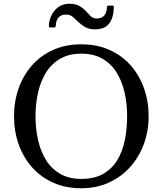

<svg xmlns="http://www.w3.org/2000/svg" viewBox="-20 -997 870 1027"><path d="M55 -375C55 -321.7 63.2 -271.8 79.8 -225.2C96.2 -178.8 120.1 -137.8 151.2 -102.5C182.4 -67.2 220.2 -39.6 264.8 -19.8C309.2 0.1 359.3 10 415 10C468.3 10 517 0.1 561 -19.8C605 -39.6 643 -67.2 675 -102.5C707 -137.8 731.7 -178.8 749 -225.2C766.3 -271.8 775 -321.7 775 -375C775 -428.3 766.8 -478.2 750.2 -524.8C733.8 -571.2 709.9 -612.2 678.8 -647.5C647.6 -682.8 609.8 -710.4 565.2 -730.2C520.8 -750.1 470.7 -760 415 -760C359.3 -760 309.2 -750.1 264.8 -730.2C220.2 -710.4 182.4 -682.8 151.2 -647.5C120.1 -612.2 96.2 -571.2 79.8 -524.8C63.2 -478.2 55 -428.3 55 -375ZM170 -375C170 -420.7 174.7 -463.7 184 -504C193.3 -544.3 207.8 -579.9 227.2 -610.8C246.8 -641.6 272.1 -665.8 303.2 -683.5C334.4 -701.2 371.7 -710 415 -710C458.7 -710 496 -701.2 527 -683.5C558 -665.8 583.2 -641.6 602.8 -610.8C622.2 -579.9 636.7 -544.3 646 -504C655.3 -463.7 660 -420.7 660 -375C660 -329.7 655.8 -286.8 647.5 -246.2C639.2 -205.8 625.5 -170.1 606.5 -139.2C587.5 -108.4 562.3 -84.2 531 -66.5C499.7 -48.8 461 -40 415 -40C371.7 -40 334.4 -48.8 303.2 -66.5C272.1 -84.2 246.8 -108.4 227.2 -139.2C207.8 -170.1 193.3 -205.8 184 -246.2C174.7 -286.8 170 -329.7 170 -375ZM488 -840C522.3 -840 547.4 -850.1 563.2 -870.2C579.1 -890.4 587.7 -919 589 -956C589.3 -960 589 -962.8 588 -964.5C587 -966.2 584.2 -967 579.5 -967H563C558.3 -967 555.4 -966.2 554.2 -964.5C553.1 -962.8 552.3 -960 552 -956C549.3 -917.3 530.8 -898 496.5 -898C483.2 -898 472.2 -902.6 463.5 -911.8C454.8 -920.9 446.8 -929.5 439.5 -937.5C429.8 -948.2 418.1 -957.4 404.2 -965.2C390.4 -973.1 373 -977 352 -977C321 -977 295.6 -966.2 275.8 -944.8C255.9 -923.2 244.5 -896.7 241.5 -865C241.2 -860 241.4 -856.2 242.2 -853.8C243.1 -851.2 246.3 -850 252 -850H268C274.3 -850 277.7 -852.3 278 -857C279.7 -898.3 298.2 -919 333.5 -919C348.5 -919 361.1 -914.5 371.2 -905.5C381.4 -896.5 390.7 -887.8 399 -879.5C409.7 -869.2 421.9 -860 435.8 -852C449.6 -844 467 -840 488 -840Z"/></svg>

Font: Besley*
Style: Regular
Weight: 400
Designer: Owen Earl
Foundry: indestructible type*
Version: Version 3.000; ttfautohint (v1.8.3)